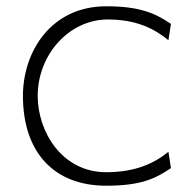

<svg xmlns="http://www.w3.org/2000/svg" viewBox="-20 -595 615 611"><path d="M53 -290C53 -110 152 -4 318 -4C427 -4 474 -26 524 -60L516 -112C472 -76 412 -47 318 -47C177 -47 100 -176 100 -290C100 -421 200 -533 323 -533C415 -533 472 -503 516 -467L524 -519C475 -552 427 -575 318 -575C141 -575 53 -429 53 -290Z"/></svg>

Font: Charger Sport
Style: HLExt
Weight: 100
Designer: Jasper
Foundry: Cannot Into Space Fonts
Version: Version 1.1